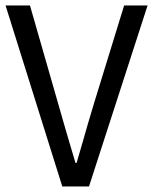

<svg xmlns="http://www.w3.org/2000/svg" viewBox="-20 -676 555 696"><path d="M205.8 0 0.1 -656.3H88.6L190.5 -301.5Q201.7 -262.5 211.7 -227.7Q221.7 -192.8 231.9 -158.5Q242.1 -124.2 253.7 -85.4H257.7Q269.2 -124.2 278.9 -158.5Q288.6 -192.8 298.8 -227.7Q309 -262.5 320.8 -301.5L430 -656.3H515L302.6 0Z"/></svg>

Font: Source Sans 3 VF
Style: Regular
Weight: 200
Designer: Paul D. Hunt
Foundry: Adobe
Version: Version 3.046;hotconv 1.0.118;makeotfexe 2.5.65603